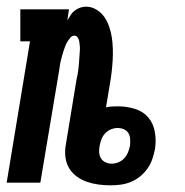

<svg xmlns="http://www.w3.org/2000/svg" viewBox="-36 -548 556 576"><path d="M295 8Q277 8 259 5.5Q241 3 225 -2.5Q209 -8 195 -18Q181 -28 172 -42.5Q163 -57 160.5 -75Q158 -93 161 -111L194 -312Q196 -319 197 -326Q198 -333 199 -339.5Q200 -346 200.5 -353.5Q201 -361 201.5 -367.5Q202 -374 202.5 -381Q203 -388 203.5 -395Q204 -402 203.5 -409Q203 -416 202 -422.5Q201 -429 197.5 -435Q194 -441 187 -441Q180 -441 175 -435Q170 -429 166 -422.5Q162 -416 159.5 -409Q157 -402 154.5 -395Q152 -388 150.5 -381.5Q149 -375 147 -368Q145 -361 144 -354Q143 -347 142 -340L85 0H-16L54 -424H25V-520H171L166 -487Q171 -495 176 -503Q181 -511 188.5 -516.5Q196 -522 204.5 -525Q213 -528 222 -528Q239 -528 253.5 -519Q268 -510 277 -497Q286 -484 291.5 -468Q297 -452 299.5 -435.5Q302 -419 302.5 -401.5Q303 -384 302 -367Q301 -350 299 -332.5Q297 -315 294 -298L282 -226Q291 -228 300 -228.5Q309 -229 318 -229Q344 -229 368.5 -221.5Q393 -214 408.5 -196Q424 -178 428.5 -152.5Q433 -127 429 -101Q426 -86 421 -71Q416 -56 406.5 -42.5Q397 -29 384 -18.5Q371 -8 356 -2Q341 4 325.5 6Q310 8 295 8ZM299 -57Q309 -57 319 -61Q329 -65 336.5 -73Q344 -81 348 -91Q352 -101 354 -111Q355 -121 354.5 -130.5Q354 -140 349.5 -148Q345 -156 336 -160Q327 -164 317 -164Q307 -164 297 -160Q287 -156 279.5 -148Q272 -140 268.5 -130.5Q265 -121 263 -111Q261 -101 261.5 -91Q262 -81 267 -73Q272 -65 280.5 -61Q289 -57 299 -57Z"/></svg>

Font: Iosevka Gothic
Style: Bold Italic
Weight: 700
Italic angle: -9°
Monospace: yes
Designer: Belleve Invis
Foundry: Belleve Invis
Version: Version 15.5.1; ttfautohint (v1.8.4)